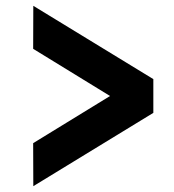

<svg xmlns="http://www.w3.org/2000/svg" viewBox="-20 -618 594 656"><path d="M503.9 -232.4 93.8 18.1 93.3 -128.9 356 -290 93.3 -451.2 93.8 -598.1 503.9 -347.7Z"/></svg>

Font: Nobile-bold
Style: Bold
Weight: 700
Version: Version 1.000;PS 001.000;hotconv 1.0.38